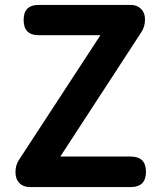

<svg xmlns="http://www.w3.org/2000/svg" viewBox="-20 -760 653 780"><path d="M102 0Q75 0 59 -16Q43 -32 43 -59V-62Q43 -90 58 -112L388 -617H137Q76 -617 76 -679Q76 -740 137 -740H511Q537 -740 553 -724Q569 -708 569 -682V-679Q569 -652 554 -629L225 -124H511Q573 -124 573 -62Q573 0 511 0H308Z"/></svg>

Font: GenSenRounded TW B
Style: Regular
Weight: 700
Version: Version 1.501;PS 1;hotconv 16.6.51;makeotf.lib2.5.65220